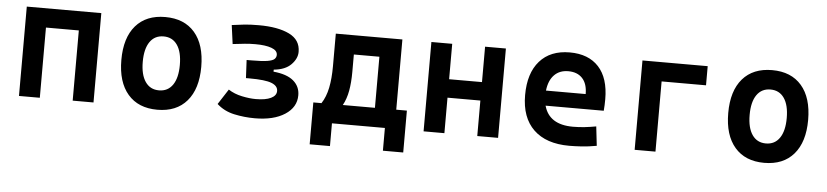

<svg xmlns="http://www.w3.org/2000/svg" viewBox="-41 -752 4771 1108"><g transform="rotate(5 2344.0 -197.5)"><path d="M388.2 0V-406.7H197.8V0H77.1V-517.6H508.8V0Z M878.9 9.8Q768.6 9.8 708 -60.5Q647.5 -130.9 647.5 -258.8Q647.5 -387.2 708 -457.3Q768.6 -527.3 878.9 -527.3Q989.3 -527.3 1049.8 -457.3Q1110.4 -387.2 1110.4 -258.8Q1110.4 -130.9 1049.8 -60.5Q989.3 9.8 878.9 9.8ZM878.9 -102.5Q930.2 -102.5 958.3 -143.3Q986.3 -184.1 986.3 -258.8Q986.3 -334 958.3 -374.5Q930.2 -415 878.9 -415Q827.6 -415 799.6 -374.5Q771.5 -334 771.5 -258.8Q771.5 -184.1 799.6 -143.3Q827.6 -102.5 878.9 -102.5Z M1443.4 9.8Q1382.3 9.8 1323.7 -2.9Q1265.1 -15.6 1223.1 -53.7L1280.3 -142.1Q1314.9 -119.6 1359.4 -110.4Q1403.8 -101.1 1439.5 -101.1Q1496.1 -101.1 1527.3 -116.2Q1558.6 -131.3 1558.6 -158.2Q1558.6 -187.5 1522 -202.1Q1485.4 -216.8 1393.6 -216.8H1373L1367.7 -321.3H1395Q1457.5 -321.3 1488 -326.4Q1518.6 -331.5 1528.6 -341.6Q1538.6 -351.6 1538.6 -365.7Q1538.6 -391.1 1503.9 -403.8Q1469.2 -416.5 1410.2 -416.5Q1376 -416.5 1349.1 -413.6Q1322.3 -410.2 1279.3 -405.8L1264.6 -514.6Q1302.2 -519.5 1335.2 -523.4Q1368.2 -527.3 1420.9 -527.3Q1531.7 -527.3 1597.2 -495.4Q1662.6 -463.4 1662.6 -394Q1662.6 -355 1628.7 -320.3Q1594.7 -285.6 1528.3 -279.3V-267.6Q1606 -260.3 1644.3 -227.8Q1682.6 -195.3 1682.6 -144Q1682.6 -74.7 1617.7 -32.5Q1552.7 9.8 1443.4 9.8Z M1772.5 131.8V-110.8H1819.8Q1845.2 -149.4 1856.2 -203.4Q1867.2 -257.3 1867.2 -329.1V-517.6H2252.9V-110.8H2314.5V131.8H2196.8V0H1890.1V131.8ZM2129.4 -110.8V-406.7H1981.4V-305.7Q1981.4 -244.6 1972.7 -196.3Q1963.9 -147.9 1943.4 -110.8Z M2731.9 0V-205.6H2541.5V0H2420.9V-517.6H2541.5V-312.5H2731.9V-517.6H2852.5V0Z M3265.1 9.8Q3131.3 9.8 3058.8 -59.8Q2986.3 -129.4 2986.3 -259.8Q2986.3 -386.7 3048.1 -457Q3109.9 -527.3 3222.2 -527.3Q3330.6 -527.3 3389.9 -462.9Q3449.2 -398.4 3449.2 -275.9Q3449.2 -240.7 3446.3 -209H3109.4Q3138.7 -101.6 3276.9 -101.6Q3311 -101.6 3344 -105.2Q3377 -108.9 3411.1 -115.2L3423.8 -3.9Q3375.5 4.9 3335.7 7.3Q3295.9 9.8 3265.1 9.8ZM3104 -295.9H3334Q3334 -355.5 3304.7 -387Q3275.4 -418.5 3223.1 -418.5Q3172.4 -418.5 3141.6 -386.7Q3110.8 -355 3104 -295.9Z M3643.6 0V-517.6H4021.5V-406.7H3764.2V0Z M4394.5 9.8Q4284.2 9.8 4223.6 -60.5Q4163.1 -130.9 4163.1 -258.8Q4163.1 -387.2 4223.6 -457.3Q4284.2 -527.3 4394.5 -527.3Q4504.9 -527.3 4565.4 -457.3Q4626 -387.2 4626 -258.8Q4626 -130.9 4565.4 -60.5Q4504.9 9.8 4394.5 9.8ZM4394.5 -102.5Q4445.8 -102.5 4473.9 -143.3Q4502 -184.1 4502 -258.8Q4502 -334 4473.9 -374.5Q4445.8 -415 4394.5 -415Q4343.3 -415 4315.2 -374.5Q4287.1 -334 4287.1 -258.8Q4287.1 -184.1 4315.2 -143.3Q4343.3 -102.5 4394.5 -102.5Z"/></g></svg>

Font: CaskaydiaCove NF SemiBold
Style: Regular
Weight: 600
Designer: Aaron Bell
Foundry: Saja Typeworks
Version: Version 2111.001; VTT 6.35;Nerd Fonts 3.2.1